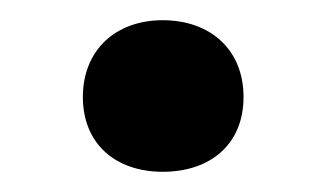

<svg xmlns="http://www.w3.org/2000/svg" viewBox="-20 -165 330 190"><path d="M141 5C188 5 221 -22 221 -69C221 -116 188 -145 141 -145C94 -145 62 -115 62 -69C62 -23 94 5 141 5Z"/></svg>

Font: Asimov
Style: Regular
Weight: 500
Designer: Google
Version: Version 2.000980; 2014